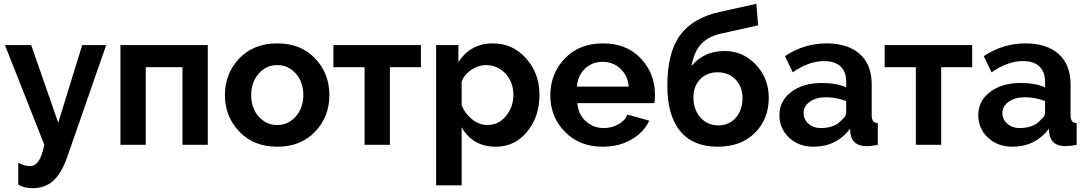

<svg xmlns="http://www.w3.org/2000/svg" viewBox="-20 -761 5712 1009"><path d="M76 209V94Q108 112 138 112Q164 112 182 86.5Q200 61 213 0L6 -524H144L286 -116L412 -524H538L332 68Q302 152 258.5 190Q215 228 152 228Q106 228 76 209Z M1072 -524V0H939V-408H746V0H613V-524Z M1162 -261Q1162 -375 1237.5 -454Q1313 -533 1437 -533Q1561 -533 1636 -454Q1711 -375 1711 -261Q1711 -148 1636 -69Q1561 10 1437 10Q1313 10 1237.5 -69.5Q1162 -149 1162 -261ZM1339.5 -374Q1300 -329 1300 -261Q1300 -193 1339.5 -148.5Q1379 -104 1437 -104Q1495 -104 1534.5 -149Q1574 -194 1574 -262Q1574 -330 1534.5 -374.5Q1495 -419 1437 -419Q1379 -419 1339.5 -374Z M2029 -408V0H1896V-408H1732V-524H2192V-408Z M2586 10Q2464 10 2406 -92V213H2272V-524H2389V-434Q2452 -533 2570 -533Q2675 -533 2745 -454Q2815 -375 2815 -263Q2815 -147 2750 -68.5Q2685 10 2586 10ZM2541 -104Q2600 -104 2639 -151.5Q2678 -199 2678 -263Q2678 -329 2636.5 -374Q2595 -419 2533 -419Q2494 -419 2456.5 -394Q2419 -369 2406 -331V-208Q2424 -163 2461.5 -133.5Q2499 -104 2541 -104Z M3148 10Q3025 10 2948.5 -68.5Q2872 -147 2872 -259Q2872 -374 2948 -453.5Q3024 -533 3149 -533Q3273 -533 3347.5 -454Q3422 -375 3422 -264Q3422 -236 3419 -219H3014Q3019 -159 3059 -123.5Q3099 -88 3153 -88Q3194 -88 3229.5 -107.5Q3265 -127 3277 -159L3392 -127Q3363 -65 3298 -27.5Q3233 10 3148 10ZM3012 -306H3284Q3279 -364 3240.5 -400Q3202 -436 3147 -436Q3092 -436 3054 -400Q3016 -364 3012 -306Z M3964 -628 3763 -583Q3700 -568 3663.5 -528Q3627 -488 3614 -414Q3679 -493 3788 -493Q3884 -493 3952 -421.5Q4020 -350 4020 -247Q4020 -135 3947 -62.5Q3874 10 3751 10Q3622 10 3554.5 -72Q3487 -154 3487 -310Q3487 -485 3554 -576Q3621 -667 3761 -698L3955 -741ZM3624 -250Q3624 -185 3661 -143.5Q3698 -102 3755 -102Q3811 -102 3846.5 -142Q3882 -182 3882 -246Q3882 -305 3845.5 -343Q3809 -381 3751 -381Q3695 -381 3659.5 -344.5Q3624 -308 3624 -250Z M4255 10Q4178 10 4127 -37.5Q4076 -85 4076 -156Q4076 -231 4138.5 -278Q4201 -325 4299 -325Q4375 -325 4427 -302V-332Q4427 -384 4397 -412Q4367 -440 4310 -440Q4231 -440 4146 -381L4105 -466Q4206 -533 4323 -533Q4436 -533 4498.5 -477Q4561 -421 4561 -317V-154Q4561 -115 4593 -114V0Q4559 7 4534 7Q4462 7 4450 -55L4447 -84Q4375 10 4255 10ZM4293 -88Q4368 -88 4405 -132Q4427 -149 4427 -170V-230Q4374 -250 4321 -250Q4269 -250 4236 -226.5Q4203 -203 4203 -167Q4203 -133 4229 -110.5Q4255 -88 4293 -88Z M4926 -408V0H4793V-408H4629V-524H5089V-408Z M5300 10Q5223 10 5172 -37.5Q5121 -85 5121 -156Q5121 -231 5183.5 -278Q5246 -325 5344 -325Q5420 -325 5472 -302V-332Q5472 -384 5442 -412Q5412 -440 5355 -440Q5276 -440 5191 -381L5150 -466Q5251 -533 5368 -533Q5481 -533 5543.5 -477Q5606 -421 5606 -317V-154Q5606 -115 5638 -114V0Q5604 7 5579 7Q5507 7 5495 -55L5492 -84Q5420 10 5300 10ZM5338 -88Q5413 -88 5450 -132Q5472 -149 5472 -170V-230Q5419 -250 5366 -250Q5314 -250 5281 -226.5Q5248 -203 5248 -167Q5248 -133 5274 -110.5Q5300 -88 5338 -88Z"/></svg>

Font: Raleway
Style: Bold
Weight: 700
Designer: Matt McInerney, Pablo Impallari, Rodrigo Fuenzalida
Foundry: Matt McInerney, Pablo Impallari, Rodrigo Fuenzalida
Version: Version 3.000